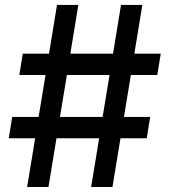

<svg xmlns="http://www.w3.org/2000/svg" viewBox="-20 -747 677 767"><path d="M344.1 0 376.1 -194.6H205.6L173.7 0H88.4L120.4 -194.6H14.9L28.8 -279.8H134.2L161.9 -447.4H57.2L71 -532.7H175.8L207.7 -727.3H293L261 -532.7H431.5L463.4 -727.3H548.7L516.7 -532.7H622.2L608.3 -447.4H502.8L475.1 -279.8H579.9L566.1 -194.6H461.3L429.3 0ZM219.5 -279.8H389.9L417.6 -447.4H247.2Z"/></svg>

Font: Inter Zeller Medium
Style: Regular
Weight: 500
Designer: Rasmus Andersson; Joe Bland
Foundry: zeller
Version: Version 3.015;git-dec3a8cb1